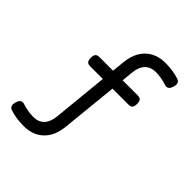

<svg xmlns="http://www.w3.org/2000/svg" viewBox="-216 -769 1032 1032"><g transform="rotate(45 300.0 -253.5)"><path d="M562.5 -603Q562.5 -594.7 559.6 -584.5Q551.8 -555.7 531.7 -555.7Q526.4 -555.7 521 -557.6Q476.6 -571.8 437 -571.8Q399.4 -571.8 376.5 -549.1Q353.5 -526.4 348.6 -480.5L341.8 -414.1H456.1Q472.7 -414.1 479.7 -406Q486.8 -397.9 486.8 -378.9Q486.8 -359.9 479.7 -351.8Q472.7 -343.8 456.1 -343.8H335L302.2 -20Q294.4 54.7 251.5 95.5Q208.5 136.2 139.2 136.2Q83.5 136.2 36.1 121.1Q16.1 114.7 16.1 96.2Q16.1 87.9 19 77.6Q26.9 48.8 46.9 48.8Q52.2 48.8 57.6 50.8Q102.1 64.9 141.6 64.9Q179.2 64.9 202.1 42.2Q225.1 19.5 230 -26.4L261.7 -343.8H166Q149.4 -343.8 142.3 -351.8Q135.3 -359.9 135.3 -378.9Q135.3 -397.9 142.3 -406Q149.4 -414.1 166 -414.1H269L276.4 -486.8Q284.2 -561.5 327.1 -602.3Q370.1 -643.1 439.5 -643.1Q495.1 -643.1 542.5 -627.9Q562.5 -621.6 562.5 -603Z"/></g></svg>

Font: Courier Prime Code
Style: Regular
Weight: 400
Designer: Alan Dague-Greene
Foundry: Quote-Unquote Apps
Version: Version 3.0318